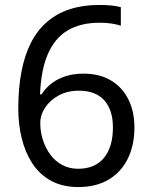

<svg xmlns="http://www.w3.org/2000/svg" viewBox="-20 -745 612 777"><path d="M297 12Q233 12 186.5 -13.5Q140 -39 111 -83.5Q82 -128 68 -185Q54 -242 54 -305Q54 -389 67 -456Q80 -523 106 -573.5Q132 -624 171.5 -657.5Q211 -691 263.5 -708Q316 -725 381 -725Q407 -725 429 -723Q451 -721 469 -716V-641Q451 -647 429.5 -650Q408 -653 383 -653Q306 -653 254 -622Q202 -591 174 -527Q146 -463 142 -363H148Q166 -391 191.5 -409.5Q217 -428 248.5 -437.5Q280 -447 317 -447Q383 -447 429 -419.5Q475 -392 499.5 -343Q524 -294 524 -229Q524 -158 497.5 -103.5Q471 -49 420 -18.5Q369 12 297 12ZM296 -62Q364 -62 400.5 -106Q437 -150 437 -229Q437 -300 402 -339Q367 -378 299 -378Q253 -378 218 -359Q183 -340 163 -310Q143 -280 143 -247Q143 -212 153.5 -179Q164 -146 183.5 -119.5Q203 -93 231.5 -77.5Q260 -62 296 -62Z"/></svg>

Font: Noto Sans Tamil
Style: Regular
Weight: 400
Designer: Jelle Bosma - Monotype Design Team
Foundry: Monotype Imaging Inc.
Version: Version 2.003